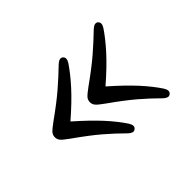

<svg xmlns="http://www.w3.org/2000/svg" viewBox="-76 -522 579 579"><g transform="rotate(-45 213.5 -232.0)"><path d="M38 -232Q38 -241 43.5 -247.8Q49 -254.5 69 -269Q116 -302.5 145 -327.5Q174 -352.5 203 -380.5Q216.5 -392.5 225.5 -385.5Q235 -377 225 -361.5Q207 -334.5 178.5 -303Q150 -271.5 105 -232.5Q150 -193 178.5 -161.8Q207 -130.5 225 -103Q235 -87 225.5 -79.5Q220 -75 214.2 -77Q208.5 -79 203 -84Q174.5 -112.5 145.5 -137.2Q116.5 -162 69 -195.5Q48.5 -210 43.2 -216.8Q38 -223.5 38 -232ZM187.5 -232Q187.5 -241 193 -247.8Q198.5 -254.5 218.5 -269Q265.5 -302.5 294.5 -327.5Q323.5 -352.5 352.5 -380.5Q366 -392.5 375 -385.5Q384.5 -377 374.5 -361.5Q356.5 -334.5 328 -303Q299.5 -271.5 254.5 -232.5Q299.5 -193 328 -161.8Q356.5 -130.5 374.5 -103Q384.5 -87 375 -79.5Q369.5 -75 363.8 -77Q358 -79 352.5 -84Q324 -112.5 295 -137.2Q266 -162 218.5 -195.5Q198 -210 192.8 -216.8Q187.5 -223.5 187.5 -232Z"/></g></svg>

Font: Fraunces 144pt S100 Light
Style: Regular
Weight: 300
Version: Version 1.000; ttfautohint (v1.8.3)